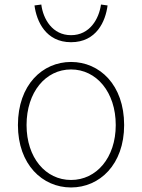

<svg xmlns="http://www.w3.org/2000/svg" viewBox="-20 -813 626 846"><path d="M293 13C419 13 527 -88 527 -262C527 -439 419 -540 293 -540C167 -540 59 -439 59 -262C59 -88 167 13 293 13ZM293 -20C181 -20 97 -118 97 -262C97 -407 181 -507 293 -507C405 -507 490 -407 490 -262C490 -118 405 -20 293 -20ZM293 -627C405 -627 445 -719 454 -789L425 -793C416 -729 375 -658 293 -658C211 -658 170 -729 162 -793L132 -789C141 -719 182 -627 293 -627Z"/></svg>

Font: Noto Sans CJK HK Thin
Style: Regular
Weight: 100
Designer: Ryoko NISHIZUKA 西塚涼子 (kana, bopomofo & ideographs); Paul D. Hunt (Latin, Greek & Cyrillic); Sandoll Communications 산돌커뮤니
Foundry: Adobe
Version: Version 2.004;hotconv 1.0.118;makeotfexe 2.5.65603